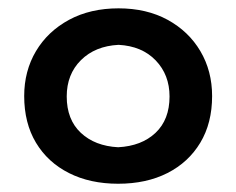

<svg xmlns="http://www.w3.org/2000/svg" viewBox="-20 -778 572 465"><path d="M266.1 -333Q198.2 -333 147 -358.9Q95.7 -384.8 67.1 -432.4Q38.6 -480 38.6 -545.4Q38.6 -606 67.1 -654.1Q95.7 -702.1 147.2 -730Q198.7 -757.8 267.1 -757.8Q335 -757.8 386 -730Q437 -702.1 465.3 -654.1Q493.7 -606 493.7 -545.4Q493.7 -480 465.1 -432.4Q436.5 -384.8 385.5 -358.9Q334.5 -333 266.1 -333ZM266.1 -421.4Q322.8 -424.3 356.7 -456.3Q390.6 -488.3 390.6 -544.4Q390.6 -596.7 357.2 -631.6Q323.7 -666.5 267.1 -669.4Q210.4 -666.5 176 -632.3Q141.6 -598.1 141.6 -544.4Q141.6 -488.3 175.8 -456.3Q210 -424.3 266.1 -421.4Z"/></svg>

Font: Pinar-DS1-FD SemiBold
Style: Regular
Weight: 600
Designer: Amin Abedi
Version: Version 3.000